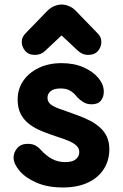

<svg xmlns="http://www.w3.org/2000/svg" viewBox="-20 -811 544 849"><path d="M258 18Q190.8 18 142 -3.1Q93.2 -24.2 66.9 -55.1Q40.5 -86 40 -113.8Q39.8 -136.2 55.9 -155.6Q72 -175 103 -175Q125.5 -175 139.8 -165.8Q154 -156.5 160.2 -148.5Q185 -121.2 211 -107.8Q237 -94.2 268 -94.2Q300.8 -94.2 315.6 -107Q330.5 -119.8 330.5 -138.5Q330.5 -154.5 318.9 -166.1Q307.2 -177.8 285 -187.4Q262.8 -197 230.8 -207Q197.5 -218 166.4 -230.5Q135.2 -243 110.8 -261.2Q86.2 -279.5 72.1 -306Q58 -332.5 58 -371.2Q58 -417 82.6 -453.2Q107.2 -489.5 151.1 -510.6Q195 -531.8 252.2 -531.8Q307.5 -531.8 349.4 -513.2Q391.2 -494.8 415 -466.2Q438.8 -437.8 439 -405.8Q439.2 -382.2 426.1 -366Q413 -349.8 385.5 -349.8Q363.2 -349.8 347.8 -359.9Q332.2 -370 322.8 -380Q315.8 -388.8 306.5 -397.9Q297.2 -407 283.4 -413.4Q269.5 -419.8 247.5 -419.8Q217.8 -419.8 203.9 -407.9Q190 -396 190 -379Q190 -361 203.4 -350.1Q216.8 -339.2 244.1 -329.5Q271.5 -319.8 313.8 -304.5Q348.8 -292.5 376.4 -278.2Q404 -264 423.5 -246Q443 -228 453.2 -204.9Q463.5 -181.8 463.5 -150.8Q463.5 -102.5 439.4 -64Q415.2 -25.5 369.2 -3.8Q323.2 18 258 18ZM135.5 -568.2Q106.2 -568.2 91.2 -586.2Q76.2 -604.2 76.2 -625.5Q76.2 -637.5 80.9 -646.8Q85.5 -656 93.2 -664L187.8 -761.5Q202.8 -777 219.9 -784Q237 -791 252.2 -791Q267.5 -791 285 -784Q302.5 -777 316.8 -761.5L411.2 -664Q419.2 -656 423.8 -646.8Q428.2 -637.5 428.2 -625.5Q428.2 -604.2 413.6 -586.2Q399 -568.2 369 -568.2Q357.5 -568.2 346.2 -572.6Q335 -577 325 -586.2L205.5 -698.2H299L179.5 -586.2Q170.2 -577 158.6 -572.6Q147 -568.2 135.5 -568.2Z"/></svg>

Font: National Park
Style: Regular
Weight: 400
Designer: Andrea Herstowski, Ben Hoepner
Version: Version 1.009